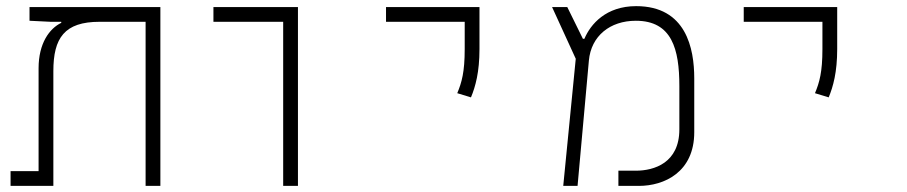

<svg xmlns="http://www.w3.org/2000/svg" viewBox="-20 -609 2970 629"><path d="M505.4 0V-585.9H76.7V-541L145.5 -537.6H180.7V-534.2C142.1 -515.6 106.4 -467.3 106.4 -385.3V-48.3H14.6V0H154.8V-376C154.8 -484.4 190.9 -537.6 306.2 -537.6H457V0Z M907.7 0H956.1V-585.9H679.2V-537.6H907.7Z M1522.9 -290C1537.6 -325.2 1550.8 -373 1550.8 -448.2V-585.9H1244.6V-537.6H1502.4V-448.2C1502.4 -373 1492.7 -338.9 1478 -303.7Z M1825.2 0H1872.1L1909.2 -410.6C1916.5 -491.2 1978.5 -541 2063 -541C2181.2 -541 2205.6 -448.2 2205.6 -327.1V-185.1C2205.6 -75.7 2123.5 -49.8 2063 -49.8H2005.9V0H2073.2C2155.8 0 2254.4 -44.9 2254.4 -175.8V-352.1C2254.4 -450.2 2228 -588.9 2064 -588.9C1965.3 -588.9 1914.6 -529.8 1894.5 -481.9H1889.6L1838.4 -585.9H1788.6L1866.2 -416.5Z M2694.8 -290C2709.5 -325.2 2722.7 -373 2722.7 -448.2V-585.9H2416.5V-537.6H2674.3V-448.2C2674.3 -373 2664.6 -338.9 2649.9 -303.7Z"/></svg>

Font: Cascadia Code PL ExtraLight
Style: Regular
Weight: 200
Monospace: yes
Designer: Aaron Bell
Foundry: Saja Typeworks
Version: Version 2404.023